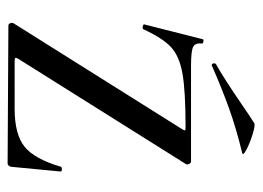

<svg xmlns="http://www.w3.org/2000/svg" viewBox="-110 -560 673 492"><g transform="rotate(90 226.0 -314.5)"><path d="M312 -446Q315 -451 314.5 -452.5Q314 -454 307 -454Q213 -454 168.5 -446Q124 -438 101 -416.5Q78 -395 55 -345Q54 -344 51 -344Q48 -344 45 -345.5Q42 -347 43 -348L81 -498Q81 -500 85 -500Q88 -500 90.5 -498.5Q93 -497 92 -496Q90 -479 100.5 -473.5Q111 -468 150 -468H394Q398 -468 400.5 -463.5Q403 -459 401 -455L131 -25Q128 -20 129 -18Q130 -16 136 -16H259Q325 -16 356.5 -41.5Q388 -67 408 -135Q409 -137 414.5 -137Q420 -137 420 -134L408 -8Q408 -5 405.5 -1.5Q403 2 399 2L46 0Q42 0 40 -4.5Q38 -9 40 -13ZM148 -521Q144 -521 143 -525.5Q142 -530 145 -532Q181 -552 248 -598Q280 -620 296 -630Q301 -633 324 -626Q347 -619 364 -610Q381 -601 372 -599Q310 -584 258.5 -565.5Q207 -547 150 -522Z"/></g></svg>

Font: Cormorant SC Medium
Style: Regular
Weight: 500
Designer: Christian Thalmann (Catharsis Fonts)
Version: Version 3.000